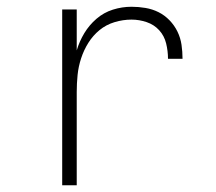

<svg xmlns="http://www.w3.org/2000/svg" viewBox="-20 -548 640 568"><path d="M164 0V-520H207V-399Q215 -426 229.5 -450Q244 -474 265.5 -492.5Q287 -511 314 -519.5Q341 -528 369 -528Q390 -528 410.5 -524.5Q431 -521 449 -512Q467 -503 481.5 -488Q496 -473 505 -454.5Q514 -436 517 -415.5Q520 -395 520 -374H477Q477 -397 471.5 -419.5Q466 -442 451 -458.5Q436 -475 414 -482.5Q392 -490 369 -490Q344 -490 319 -482.5Q294 -475 274.5 -459Q255 -443 241.5 -421.5Q228 -400 220 -375.5Q212 -351 209.5 -326Q207 -301 207 -276V0Z"/></svg>

Font: Iosevka SS04 XLt Ex
Style: Regular
Weight: 200
Width: 7
Monospace: yes
Designer: Belleve Invis
Foundry: Belleve Invis
Version: Version 19.0.0; ttfautohint (v1.8.4)